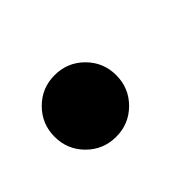

<svg xmlns="http://www.w3.org/2000/svg" viewBox="-46 -220 317 317"><g transform="rotate(-45 112.0 -62.0)"><path d="M16 -62Q16 -92 37 -113Q58 -134 88 -134Q118 -134 139 -113Q160 -92 160 -62Q160 -32 139 -11Q118 10 88 10Q58 10 37 -11Q16 -32 16 -62Z"/></g></svg>

Font: Bodoni* 72 Medium
Style: Italic
Weight: 500
Italic angle: -13°
Version: Version 1.002; ttfautohint (v0.97) -l 8 -r 50 -G 200 -x 14 -